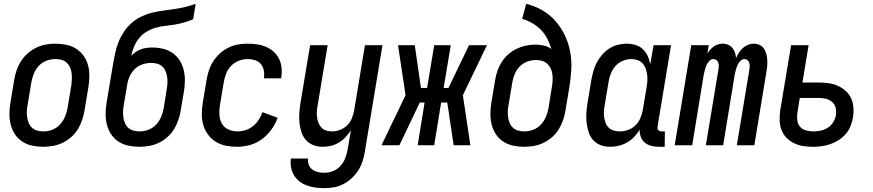

<svg xmlns="http://www.w3.org/2000/svg" viewBox="-20 -755 4540 998"><path d="M204 8Q175 8 147 2Q119 -4 96 -19Q73 -34 58 -56.5Q43 -79 36 -106Q29 -133 29 -162Q29 -191 34 -221L54 -341Q58 -365 66.5 -390Q75 -415 89.5 -437.5Q104 -460 124.5 -478Q145 -496 169 -507.5Q193 -519 218.5 -523.5Q244 -528 269 -528Q298 -528 326 -522Q354 -516 377 -501Q400 -486 415.5 -463.5Q431 -441 438 -414Q445 -387 444.5 -358Q444 -329 439 -299L419 -179Q415 -155 406.5 -130Q398 -105 384 -82.5Q370 -60 349.5 -42Q329 -24 305 -12.5Q281 -1 255 3.5Q229 8 204 8ZM206 -72Q229 -72 251.5 -80.5Q274 -89 291 -107Q308 -125 317.5 -147.5Q327 -170 331 -193L351 -313Q353 -329 353.5 -345Q354 -361 352 -376.5Q350 -392 343.5 -406Q337 -420 326 -430Q315 -440 299.5 -444Q284 -448 268 -448Q245 -448 222 -439.5Q199 -431 182 -413Q165 -395 156 -372.5Q147 -350 143 -327L123 -207Q120 -191 119.5 -175Q119 -159 121.5 -143.5Q124 -128 130 -114Q136 -100 147.5 -90Q159 -80 174.5 -76Q190 -72 206 -72Z M704 8Q675 8 647 2Q619 -4 596 -19Q573 -34 558 -56.5Q543 -79 536 -106Q529 -133 529 -162Q529 -191 534 -221L568 -424Q573 -453 579 -481Q585 -509 596 -536.5Q607 -564 624 -589.5Q641 -615 663.5 -635Q686 -655 714 -668.5Q742 -682 770 -689Q798 -696 826.5 -699.5Q855 -703 884 -707.5Q913 -712 941.5 -718.5Q970 -725 997 -735L984 -655Q960 -645 936 -638Q912 -631 887.5 -627Q863 -623 838.5 -620.5Q814 -618 789.5 -611Q765 -604 742.5 -590.5Q720 -577 703.5 -557Q687 -537 677 -513Q667 -489 662 -465Q673 -476 685.5 -485Q698 -494 712.5 -499Q727 -504 741.5 -506Q756 -508 771 -508Q800 -508 827.5 -501.5Q855 -495 877 -479.5Q899 -464 913.5 -441.5Q928 -419 934.5 -392.5Q941 -366 941 -337Q941 -308 936 -279L919 -179Q915 -155 906.5 -130Q898 -105 884 -82.5Q870 -60 849.5 -42Q829 -24 805 -12.5Q781 -1 755 3.5Q729 8 704 8ZM706 -72Q729 -72 751.5 -80.5Q774 -89 791 -107Q808 -125 817.5 -147.5Q827 -170 831 -193L847 -293Q850 -309 850.5 -325Q851 -341 848.5 -356.5Q846 -372 840 -386Q834 -400 823 -410Q812 -420 797 -424Q782 -428 766 -428Q743 -428 720.5 -420.5Q698 -413 681 -396.5Q664 -380 654 -358Q644 -336 641 -314L623 -207Q620 -191 619.5 -175Q619 -159 621.5 -143.5Q624 -128 630 -114Q636 -100 647.5 -90Q659 -80 674.5 -76Q690 -72 706 -72Z M1213 8Q1183 8 1154.5 2.5Q1126 -3 1102.5 -17.5Q1079 -32 1062 -54.5Q1045 -77 1037 -104Q1029 -131 1029 -161Q1029 -191 1034 -221L1054 -341Q1058 -365 1066 -389.5Q1074 -414 1088.5 -436.5Q1103 -459 1123.5 -477.5Q1144 -496 1167.5 -507.5Q1191 -519 1216 -523.5Q1241 -528 1266 -528Q1291 -528 1316 -524.5Q1341 -521 1363 -511.5Q1385 -502 1402.5 -486Q1420 -470 1430.5 -449Q1441 -428 1443.5 -403.5Q1446 -379 1442 -353L1441 -348H1351L1352 -351Q1355 -371 1351 -390Q1347 -409 1335 -423Q1323 -437 1304.5 -442.5Q1286 -448 1266 -448Q1244 -448 1221 -439Q1198 -430 1181 -412.5Q1164 -395 1155.5 -372.5Q1147 -350 1143 -327L1123 -207Q1119 -182 1120.5 -157.5Q1122 -133 1133.5 -112.5Q1145 -92 1167 -82Q1189 -72 1214 -72Q1235 -72 1256 -78.5Q1277 -85 1294.5 -99Q1312 -113 1324.5 -132Q1337 -151 1344 -172L1423 -143Q1412 -111 1391 -82Q1370 -53 1342 -32Q1314 -11 1280 -1.5Q1246 8 1213 8Z M1667 223Q1643 223 1620 220Q1597 217 1576 209.5Q1555 202 1537.5 188.5Q1520 175 1508.5 156.5Q1497 138 1493 115.5Q1489 93 1492 69H1582Q1579 86 1585 101.5Q1591 117 1604 126.5Q1617 136 1633.5 139.5Q1650 143 1667 143Q1689 143 1711.5 134Q1734 125 1750 107Q1766 89 1774.5 67Q1783 45 1787 22L1804 -78Q1792 -59 1776 -42Q1760 -25 1740.5 -13.5Q1721 -2 1699.5 3Q1678 8 1657 8Q1631 8 1608 -1Q1585 -10 1569.5 -28Q1554 -46 1546.5 -69.5Q1539 -93 1536.5 -118Q1534 -143 1536 -169Q1538 -195 1542 -221L1592 -520H1683L1631 -207Q1628 -192 1627 -176Q1626 -160 1628 -145Q1630 -130 1635.5 -116Q1641 -102 1651 -91.5Q1661 -81 1676 -76.5Q1691 -72 1707 -72Q1727 -72 1748 -80Q1769 -88 1785 -104Q1801 -120 1809 -140.5Q1817 -161 1821 -182L1877 -520H1968L1876 36Q1872 60 1864 84.5Q1856 109 1842 131Q1828 153 1808 171.5Q1788 190 1764.5 202Q1741 214 1716 218.5Q1691 223 1667 223Z M1963 0 2088 -260 2049 -520H2136L2168 -298H2200L2237 -520H2323L2286 -298H2311L2418 -520H2511L2386 -260L2425 0H2338L2305 -222H2273L2237 0H2151L2187 -222H2162L2056 0Z M2704 8Q2675 8 2647 2Q2619 -4 2596 -19Q2573 -34 2558 -56.5Q2543 -79 2536 -106Q2529 -133 2529 -162Q2529 -191 2534 -221L2554 -341Q2558 -365 2566.5 -389Q2575 -413 2589 -434.5Q2603 -456 2623 -473.5Q2643 -491 2666.5 -502Q2690 -513 2714.5 -518Q2739 -523 2763 -523Q2786 -523 2808 -518Q2830 -513 2846 -500Q2838 -528 2825 -553.5Q2812 -579 2792 -599.5Q2772 -620 2747 -634.5Q2722 -649 2694 -657L2715 -735Q2760 -724 2799 -701.5Q2838 -679 2867 -646Q2896 -613 2915.5 -572.5Q2935 -532 2943.5 -487Q2952 -442 2949.5 -394.5Q2947 -347 2939 -299L2919 -179Q2915 -155 2906.5 -130Q2898 -105 2884 -82.5Q2870 -60 2849.5 -42Q2829 -24 2805 -12.5Q2781 -1 2755 3.5Q2729 8 2704 8ZM2706 -72Q2729 -72 2751.5 -80.5Q2774 -89 2791 -107Q2808 -125 2817.5 -147.5Q2827 -170 2831 -193L2849 -306Q2852 -322 2852.5 -338.5Q2853 -355 2851 -370.5Q2849 -386 2842 -400Q2835 -414 2824 -424Q2813 -434 2797.5 -438.5Q2782 -443 2766 -443Q2744 -443 2721.5 -435Q2699 -427 2682 -410Q2665 -393 2656 -371.5Q2647 -350 2643 -327L2623 -207Q2620 -191 2619.5 -175Q2619 -159 2621.5 -143.5Q2624 -128 2630 -114Q2636 -100 2647.5 -90Q2659 -80 2674.5 -76Q2690 -72 2706 -72Z M3152 8Q3126 8 3102.5 -0.5Q3079 -9 3063 -27Q3047 -45 3039.5 -68.5Q3032 -92 3029 -117.5Q3026 -143 3028 -169Q3030 -195 3034 -221L3054 -341Q3058 -363 3064.5 -386Q3071 -409 3082 -430Q3093 -451 3109.5 -470Q3126 -489 3146.5 -502.5Q3167 -516 3190.5 -522Q3214 -528 3237 -528Q3260 -528 3282.5 -521.5Q3305 -515 3321 -499.5Q3337 -484 3346.5 -464Q3356 -444 3360 -421L3377 -520H3468L3398 -98Q3397 -93 3397.5 -88Q3398 -83 3401.5 -79Q3405 -75 3410 -73.5Q3415 -72 3420 -72H3436L3435 8H3406Q3386 8 3367 3.5Q3348 -1 3333 -12.5Q3318 -24 3311 -42.5Q3304 -61 3305 -81Q3293 -61 3276.5 -43.5Q3260 -26 3239.5 -14.5Q3219 -3 3196.5 2.5Q3174 8 3152 8ZM3201 -72Q3223 -72 3244.5 -79.5Q3266 -87 3282.5 -103Q3299 -119 3308 -140Q3317 -161 3321 -182L3341 -302Q3344 -319 3345 -336Q3346 -353 3343.5 -369Q3341 -385 3335.5 -400Q3330 -415 3319 -426.5Q3308 -438 3293 -443Q3278 -448 3261 -448Q3239 -448 3216.5 -438.5Q3194 -429 3178.5 -411Q3163 -393 3154.5 -371Q3146 -349 3143 -327L3123 -207Q3120 -192 3119 -176Q3118 -160 3120.5 -144.5Q3123 -129 3128.5 -115Q3134 -101 3144.5 -91Q3155 -81 3170 -76.5Q3185 -72 3201 -72Z M3487 0 3573 -520H3664L3657 -476Q3663 -487 3671.5 -496.5Q3680 -506 3690.5 -513.5Q3701 -521 3713 -524.5Q3725 -528 3737 -528Q3752 -528 3765.5 -522Q3779 -516 3787.5 -505.5Q3796 -495 3800.5 -481Q3805 -467 3806 -453Q3812 -467 3820.5 -480.5Q3829 -494 3841 -505Q3853 -516 3868 -522Q3883 -528 3898 -528Q3914 -528 3928 -521.5Q3942 -515 3950.5 -503Q3959 -491 3963 -476Q3967 -461 3968 -445.5Q3969 -430 3968 -414Q3967 -398 3964 -383L3901 0H3810L3876 -398Q3877 -406 3877 -414.5Q3877 -423 3874 -430.5Q3871 -438 3864.5 -443Q3858 -448 3850 -448Q3837 -448 3827.5 -437.5Q3818 -427 3813 -415.5Q3808 -404 3805 -392Q3802 -380 3799 -367L3739 0H3649L3715 -398Q3716 -406 3716 -414.5Q3716 -423 3713 -430.5Q3710 -438 3703.5 -443Q3697 -448 3688 -448Q3676 -448 3666.5 -437.5Q3657 -427 3652 -415.5Q3647 -404 3644 -392Q3641 -380 3638 -367L3578 0Z M4206 8Q4179 8 4154 4Q4129 0 4106.5 -11Q4084 -22 4067 -40Q4050 -58 4041.5 -81.5Q4033 -105 4032.5 -131Q4032 -157 4036 -184L4092 -520H4183L4151 -326H4236Q4262 -326 4287.5 -322.5Q4313 -319 4335 -309Q4357 -299 4375.5 -282.5Q4394 -266 4404 -244Q4414 -222 4416 -196.5Q4418 -171 4414 -145Q4410 -122 4401 -99.5Q4392 -77 4376 -58.5Q4360 -40 4339.5 -27Q4319 -14 4296.5 -6Q4274 2 4251 5Q4228 8 4206 8ZM4207 -72Q4226 -72 4245.5 -76Q4265 -80 4282.5 -91Q4300 -102 4311 -120Q4322 -138 4325 -157Q4328 -177 4323.5 -195Q4319 -213 4305.5 -225Q4292 -237 4273 -241.5Q4254 -246 4235 -246H4137L4125 -170Q4122 -151 4124 -131.5Q4126 -112 4137.5 -97.5Q4149 -83 4168 -77.5Q4187 -72 4207 -72Z"/></svg>

Font: Iosevka Curly Medium
Style: Italic
Weight: 500
Italic angle: -9°
Monospace: yes
Designer: Belleve Invis
Foundry: Belleve Invis
Version: Version 22.1.2; ttfautohint (v1.8.4)